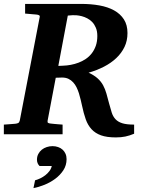

<svg xmlns="http://www.w3.org/2000/svg" viewBox="-33 -691 736 988"><path d="M657.2 -2.9Q634.3 6.8 612.3 11.5Q590.3 16.1 563 16.1Q516.6 16.1 486.8 5.4Q457 -5.4 438 -26.1Q418.9 -46.9 408.2 -77.1Q397.5 -107.4 389.2 -147Q385.7 -161.6 382.1 -178Q378.4 -194.3 373.3 -210.4Q368.2 -226.6 361.1 -241.2Q354 -255.9 343.5 -267.3Q333 -278.8 319.1 -285.4Q305.2 -292 286.1 -292Q279.8 -292 271 -291.5Q262.2 -291 253.9 -291L211.9 -69.8Q210.4 -61.5 214.4 -58.8Q218.3 -56.2 228 -55.2Q236.8 -54.2 247.1 -53.2Q255.4 -52.2 266.6 -51.5Q277.8 -50.8 289.1 -49.8V0H-13.2V-49.8Q-2 -50.8 8.5 -51.3Q19 -51.8 27.3 -52.7Q37.1 -53.7 45.9 -54.2Q55.2 -55.2 60.8 -58.1Q66.4 -61 68.8 -70.8L170.9 -601.1Q173.3 -609.4 168.5 -612.3Q163.6 -615.2 153.8 -616.2Q144.5 -616.7 135.3 -617.7Q127 -618.7 116.7 -619.4Q106.4 -620.1 96.2 -621.1V-670.9H384.8Q435.1 -670.9 478.5 -663.1Q522 -655.3 554.2 -637.5Q586.4 -619.6 604.7 -591.1Q623 -562.5 623 -521Q623 -481.4 607.7 -449.5Q592.3 -417.5 565.4 -392.1Q538.6 -366.7 502 -347.9Q465.3 -329.1 422.9 -316.9Q451.7 -303.7 469.2 -287.8Q486.8 -272 497.6 -252.2Q508.3 -232.4 514.9 -208.7Q521.5 -185.1 528.8 -157.2Q535.6 -130.9 542.2 -110.8Q548.8 -90.8 561.8 -77.1Q574.7 -63.5 596.9 -56.6Q619.1 -49.8 657.2 -49.8ZM467.8 -505.9Q467.8 -530.3 460.4 -547.9Q453.1 -565.4 441.7 -577.4Q430.2 -589.4 416 -596.7Q401.9 -604 387.7 -607.7Q373.5 -611.3 361.1 -612.3Q348.6 -613.3 340.8 -612.8L315.9 -610.8L267.1 -352.1H273.9Q278.3 -352.1 282.2 -352.5Q287.1 -352.5 292 -353Q311 -353.5 331.5 -357.4Q352.1 -361.3 371.6 -368.7Q391.1 -376 408.4 -387.7Q425.8 -399.4 439 -416.3Q452.1 -433.1 460 -455.3Q467.8 -477.5 467.8 -505.9ZM309.6 127.9Q309.6 159.7 293 185.1Q276.4 210.4 251 229.2Q225.6 248 195.8 260Q166 272 139.2 276.9L147.5 236.8Q160.2 233.4 174.1 226.8Q188 220.2 200.2 210.7Q212.4 201.2 221.4 189.2Q230.5 177.2 233.4 163.1H170.4Q157.2 149.9 157.2 130.9Q157.2 114.3 164.1 101.3Q170.9 88.4 182.1 79.3Q193.4 70.3 207.8 65.7Q222.2 61 237.3 61Q252.4 61 265.9 65.7Q279.3 70.3 288.8 78.9Q298.3 87.4 304 99.9Q309.6 112.3 309.6 127.9Z"/></svg>

Font: Charis SIL
Style: Bold Italic
Weight: 700
Italic angle: -11°
Foundry: SIL International
Version: Version 4.112